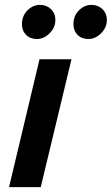

<svg xmlns="http://www.w3.org/2000/svg" viewBox="-20 -767 458 787"><path d="M17 0 142 -524H273L147 0ZM343 -607Q315 -607 298 -624Q281 -641 281 -668Q281 -702 303.5 -724.5Q326 -747 355 -747Q382 -747 400 -729.5Q418 -712 418 -685Q418 -663 406.5 -645.5Q395 -628 378 -617.5Q361 -607 343 -607ZM132 -607Q104 -607 87 -624Q70 -641 70 -668Q70 -702 92.5 -724.5Q115 -747 144 -747Q171 -747 189 -729.5Q207 -712 207 -685Q207 -663 195.5 -645.5Q184 -628 167 -617.5Q150 -607 132 -607Z"/></svg>

Font: Ubuntu Sans
Style: Bold Italic
Weight: 700
Italic angle: -13.5°
Designer: Dalton Maag Ltd
Foundry: Dalton Maag Ltd
Version: Version 1.006